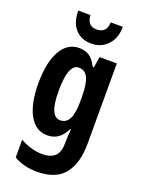

<svg xmlns="http://www.w3.org/2000/svg" viewBox="-183 -850 866 1170"><g transform="rotate(20 250.0 -264.5)"><path d="M198 -557Q237 -557 264 -539Q291 -521 313 -477H321L332 -547H444V-28Q444 101 388.5 170.5Q333 240 210 240Q125 240 61 202V87Q101 109 136.5 118.5Q172 128 206 128Q257 128 285.5 103Q314 78 314 17V7Q314 -10 315.5 -32Q317 -54 319 -73H314Q292 -30 263.5 -10Q235 10 194 10Q120 10 78 -63.5Q36 -137 36 -270Q36 -407 79 -482Q122 -557 198 -557ZM236 -444Q168 -444 168 -268Q168 -183 185.5 -143Q203 -103 238 -103Q276 -103 295 -139.5Q314 -176 314 -252V-279Q314 -366 295.5 -405Q277 -444 236 -444ZM402 -769Q402 -694 360 -650.5Q318 -607 256 -607Q192 -607 153 -648Q114 -689 113 -769H192Q196 -699 257 -699Q287 -699 304.5 -715.5Q322 -732 324 -769Z"/></g></svg>

Font: Noto Sans Thai ExtCond
Style: Bold
Weight: 700
Width: 2
Designer: Monotype Design Team
Foundry: Monotype Imaging Inc.
Version: Version 2.002; ttfautohint (v1.8.4.7-5d5b)